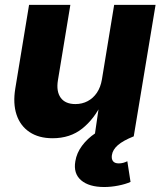

<svg xmlns="http://www.w3.org/2000/svg" viewBox="-20 -561 670 790"><path d="M196.3 7.8Q139.6 7.8 101.6 -17.6Q63.5 -43 48.1 -89.1Q32.7 -135.3 43 -197.3L99.6 -541H269.5L218.3 -230.5Q210.9 -185.1 229.7 -158.9Q248.5 -132.8 290.5 -132.8Q317.9 -132.8 340.6 -144.8Q363.3 -156.7 378.7 -179.4Q394 -202.1 399.4 -234.4L449.7 -541H620.1L530.3 0H369.1L389.2 -137.7H399.4Q368.2 -71.8 318.4 -32Q268.6 7.8 196.3 7.8ZM408.7 208.5Q346.2 208.5 313.7 180.7Q281.2 152.8 290 102.5Q295.4 68.4 317.6 38.6Q339.8 8.8 372.1 -12.7L530.3 0Q486.3 17.6 465.1 36.1Q443.8 54.7 440.4 77.1Q438 93.3 445.1 102.3Q452.1 111.3 468.8 111.3Q478 111.3 487.1 108.9Q496.1 106.4 503.9 102.5L517.1 187.5Q496.6 196.8 466.8 202.6Q437 208.5 408.7 208.5Z"/></svg>

Font: Inter 17pt ExtraBold
Style: Italic
Weight: 800
Italic angle: -9.3988°
Version: Version 4.001;git-66647c0bb